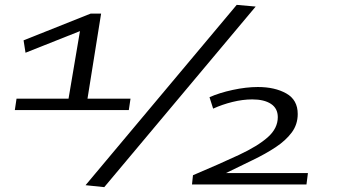

<svg xmlns="http://www.w3.org/2000/svg" viewBox="-20 -759 1397 790"><path d="M41 -306 48 -353H262L309 -631L85 -542L77 -593L353 -703H396L340 -353H517L510 -306ZM409 11 332 3 954 -739 1032 -732ZM770 0 774 -38Q885 -85 963 -121.5Q1041 -158 1082 -194.5Q1123 -231 1123 -277Q1123 -313 1095 -331.5Q1067 -350 1018 -350Q979 -350 936.5 -339.5Q894 -329 857 -312L842 -359Q882 -377 937.5 -389Q993 -401 1041 -401Q1111 -401 1158 -374.5Q1205 -348 1205 -290Q1205 -247 1180.5 -214Q1156 -181 1114.5 -153.5Q1073 -126 1020 -100.5Q967 -75 910 -47H1247L1241 0Z"/></svg>

Font: Georama ExtraExtended
Style: Italic
Weight: 400
Width: 8
Italic angle: -9°
Designer: Jean-Baptiste Levee
Foundry: Production Type
Version: Version 1.000